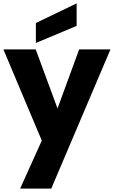

<svg xmlns="http://www.w3.org/2000/svg" viewBox="-21 -850 673 1135"><path d="M447 -558H632L282 265H98L226 -19L-1 -558H190L319 -209ZM432 -830V-697L191 -596V-714Z"/></svg>

Font: Poppins
Style: Bold
Weight: 700
Designer: Ninad Kale (Devanagari), Jonny Pinhorn (Latin)
Version: Version 5.002